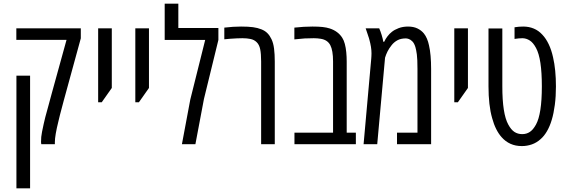

<svg xmlns="http://www.w3.org/2000/svg" viewBox="-20 -784 3087 1044"><path d="M204.6 0Q204.6 -1 203.9 -3.7Q203.1 -6.3 203.1 -11.7Q203.1 -26.9 204.3 -39.6Q205.6 -52.2 208.5 -66.9Q217.8 -113.3 226.3 -147Q234.9 -180.7 243.7 -210.7Q252.4 -240.7 261.2 -275.4L341.8 -567.4H68.8V-629.9H419.4V-575.7L326.7 -237.3Q320.8 -215.3 315.7 -195.8Q310.5 -176.3 305.9 -158.7Q301.3 -141.1 297.9 -125.5Q293 -106 289.3 -88.9Q285.6 -71.8 283.2 -57.6Q280.8 -43.5 279.5 -31.7Q278.3 -20 278.3 -11.2V0ZM69.3 240.2V-372.6H143.6V240.2Z M513.7 -228V-629.9H587.9V-305.7L533.2 -228Z M715.8 -228V-629.9H790V-305.7L735.4 -228Z M969.2 0 1014.6 -242.2 1095.7 -566.9H875.5V-764.2H949.7V-631.8H1167.5V-566.9L1088.9 -245.6L1042.5 0Z M1399.9 0V-449.7Q1399.9 -491.2 1394.8 -516.4Q1389.6 -541.5 1375 -555.2Q1361.8 -567.9 1342.5 -572Q1323.2 -576.2 1298.3 -576.2Q1285.2 -576.2 1267.1 -575.4Q1249 -574.7 1231 -573.2Q1212.9 -571.8 1199.7 -570.3V-633.8Q1224.1 -636.7 1247.1 -638.2Q1270 -639.6 1291 -639.6Q1330.1 -639.6 1355.5 -636.2Q1380.9 -632.8 1401.4 -624.5Q1420.9 -616.7 1433.8 -603.8Q1446.8 -590.8 1456.1 -571.3Q1466.3 -550.3 1470.2 -519.8Q1474.1 -489.3 1474.1 -449.2V0Z M1581.1 0V-62.5H1791V-449.7Q1791 -509.8 1775.9 -538.6Q1760.7 -567.4 1723.6 -573.2Q1715.3 -574.7 1705.8 -575.4Q1696.3 -576.2 1686.5 -576.2Q1657.7 -576.2 1636.5 -575Q1615.2 -573.7 1580.6 -569.8V-633.8Q1606.9 -636.7 1631.3 -638.2Q1655.8 -639.6 1679.2 -639.6Q1711.9 -639.6 1733.9 -637.2Q1755.9 -634.8 1772.5 -629.4Q1795.4 -622.1 1812.7 -609.1Q1830.1 -596.2 1841.3 -578.1Q1849.6 -565.4 1855 -545.2Q1860.4 -524.9 1862.8 -500.2Q1865.2 -475.6 1865.2 -449.2V-62.5H1915V0Z M1957 0 1998.5 -463.4Q1999 -469.7 1999.5 -478.3Q2000 -486.8 2000 -494.1Q2000 -510.7 1997.1 -529.3Q1994.1 -547.9 1988.8 -566.9Q1987.8 -571.8 1986.1 -576.9Q1984.4 -582 1982.7 -586.9Q1981 -591.8 1979.5 -596.7Q1976.6 -605 1973.9 -613.3Q1971.2 -621.6 1968.3 -629.9H2042Q2049.3 -613.3 2055.4 -593.3Q2061.5 -573.2 2064.5 -556.6H2068.8Q2075.7 -571.8 2086.9 -586.4Q2098.1 -601.1 2110.8 -610.8Q2124.5 -622.1 2147.5 -630.9Q2170.4 -639.6 2198.7 -639.6Q2228.5 -639.6 2250 -629.2Q2271.5 -618.7 2285.2 -601.6Q2294.4 -590.3 2301.5 -573.7Q2308.6 -557.1 2312.5 -538.1Q2318.4 -513.2 2321.3 -480.2Q2324.2 -447.3 2324.2 -409.2V0H2138.7V-62.5H2250V-409.2Q2250 -462.9 2246.6 -487.8Q2243.2 -512.7 2238.8 -527.8Q2232.4 -548.8 2222.4 -558.8Q2212.4 -568.8 2202.9 -572Q2193.4 -575.2 2187 -575.2Q2159.2 -575.2 2140.4 -564.7Q2121.6 -554.2 2108.9 -537.6Q2095.7 -521 2087.4 -504.6Q2079.1 -488.3 2073.7 -470.2L2031.2 0Z M2450.2 -228V-629.9H2524.4V-305.7L2469.7 -228Z M2817.4 10.3Q2783.2 10.3 2755.9 -2Q2728.5 -14.2 2707.5 -38.1Q2690.9 -56.6 2678 -82.5Q2665 -108.4 2656.2 -141.1Q2646 -176.3 2641.1 -220Q2636.2 -263.7 2636.2 -314.9V-629.4H2711.4V-314.9Q2711.4 -239.3 2719.5 -187.7Q2727.5 -136.2 2743.7 -106.9Q2759.3 -78.1 2777.6 -66.4Q2795.9 -54.7 2819.3 -54.7Q2843.3 -54.7 2861.3 -66.9Q2879.4 -79.1 2894.5 -106.9Q2910.2 -135.3 2918.2 -186.8Q2926.3 -238.3 2926.3 -314.9Q2926.3 -389.2 2918.5 -441.7Q2910.6 -494.1 2894.5 -523.4Q2879.4 -551.8 2860.8 -563.7Q2842.3 -575.7 2821.3 -576.2Q2810.5 -576.2 2800.3 -575.2Q2790 -574.2 2777.8 -572.3V-635.7Q2789.1 -637.7 2801.8 -638.7Q2814.5 -639.6 2825.2 -639.6Q2856 -639.6 2882.3 -628.7Q2908.7 -617.7 2929.2 -595.2Q2948.7 -574.7 2963.6 -543.5Q2978.5 -512.2 2987.3 -472.2Q2995.1 -439 2999 -398.9Q3002.9 -358.9 3002.9 -314Q3002.9 -259.8 2996.8 -213.4Q2990.7 -167 2980 -131.8Q2969.7 -97.2 2954.3 -70.8Q2939 -44.4 2919.9 -27.8Q2897.9 -7.8 2871.8 1.2Q2845.7 10.3 2817.4 10.3Z"/></svg>

Font: Open Sans Condensed
Style: Regular
Weight: 400
Width: 3
Designer: Monotype Design Team
Foundry: Monotype Imaging Inc.
Version: Version 3.000